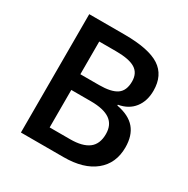

<svg xmlns="http://www.w3.org/2000/svg" viewBox="-162 -858 983 1003"><g transform="rotate(30 330.0 -357.0)"><path d="M94.2 -713.9H306.2Q453.6 -713.9 519.3 -670.9Q585 -627.9 585 -535.2Q585 -472.7 552.7 -431.2Q520.5 -389.6 460 -378.9V-374Q535.2 -359.9 570.6 -318.1Q606 -276.4 606 -205.1Q606 -108.9 538.8 -54.4Q471.7 0 352.1 0H94.2ZM210.9 -418.9H323.2Q396.5 -418.9 430.2 -442.1Q463.9 -465.3 463.9 -521Q463.9 -571.3 427.5 -593.8Q391.1 -616.2 312 -616.2H210.9ZM210.9 -324.2V-98.1H335Q408.2 -98.1 445.6 -126.2Q482.9 -154.3 482.9 -214.8Q482.9 -270.5 444.8 -297.4Q406.7 -324.2 329.1 -324.2Z"/></g></svg>

Font: f0_41264          
Style: Regular
Weight: 600
Foundry: Ascender Corporation
Version: Version 1.10